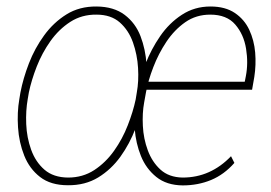

<svg xmlns="http://www.w3.org/2000/svg" viewBox="-20 -558 830 588"><path d="M539.6 9.8Q490.2 9.3 458.7 -16.1Q427.2 -41.5 411.6 -80.3Q396 -119.1 392.6 -162.8Q389.2 -206.5 394.5 -243.7L400.4 -275.4Q407.7 -315.9 425.3 -361.6Q442.9 -407.2 470.5 -447.3Q498 -487.3 536.9 -512.7Q575.7 -538.1 624.5 -538.1Q669.9 -538.1 699.2 -518.3Q728.5 -498.5 743.4 -466.6Q758.3 -434.6 761.5 -397Q764.6 -359.4 758.8 -322.3L752 -283.2H418.9L422.9 -307.6H729.5L732.9 -324.7Q740.7 -364.7 733.6 -408.7Q726.6 -452.6 700.4 -482.9Q674.3 -513.2 624 -513.2Q580.6 -513.2 547.4 -490Q514.2 -466.8 489.7 -430.2Q465.3 -393.6 449.5 -352.3Q433.6 -311 427.2 -275.9L421.4 -243.7Q415.5 -211.9 417.5 -172.6Q419.4 -133.3 432.6 -97.7Q445.8 -62 471.4 -38.6Q497.1 -15.1 539.1 -14.2Q582.5 -14.2 619.6 -30.8Q656.7 -47.4 687.5 -79.6L697.8 -59.1Q666.5 -23.4 626.5 -6.8Q586.4 9.8 539.6 9.8ZM39.1 -253.9 42.5 -274.4Q50.8 -317.9 68.6 -364Q86.4 -410.2 115.2 -449.7Q144 -489.3 183.6 -513.9Q223.1 -538.6 275.9 -538.1Q328.6 -537.6 361.8 -512.5Q395 -487.3 410.4 -447Q425.8 -406.7 428.7 -360.8Q431.6 -314.9 423.8 -274.4L420.4 -253.9Q412.6 -210.9 395 -164.6Q377.4 -118.2 349.1 -78.6Q320.8 -39.1 280.8 -14.6Q240.7 9.8 188 9.3Q135.3 9.3 102.8 -15.9Q70.3 -41 54.2 -81.5Q38.1 -122.1 35.2 -168Q32.2 -213.9 39.1 -253.9ZM68.4 -274.9 64.9 -254.4Q58.6 -219.2 60.3 -178Q62 -136.7 75.4 -99.4Q88.9 -62 116.2 -38.3Q143.6 -14.6 188.5 -14.2Q233.4 -14.2 268.6 -37.1Q303.7 -60.1 329.3 -96.2Q355 -132.3 371.3 -174.3Q387.7 -216.3 395.5 -253.4L398.9 -274.4Q405.3 -309.1 402.8 -349.9Q400.4 -390.6 387.2 -428Q374 -465.3 346.9 -489.3Q319.8 -513.2 275.4 -513.2Q230.5 -513.7 195.3 -491Q160.2 -468.3 134.5 -432.1Q108.9 -396 92.5 -354.2Q76.2 -312.5 68.4 -274.9Z"/></svg>

Font: Roboto Condensed Thin
Style: Italic
Weight: 250
Italic angle: -12°
Designer: Christian Robertson
Foundry: Google
Version: Version 3.008; 2023